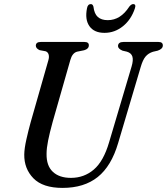

<svg xmlns="http://www.w3.org/2000/svg" viewBox="-20 -905 816 938"><path d="M513 -210 623 -580.5Q632 -611 626.8 -628.5Q621.5 -646 600 -652.5L578.5 -657.5Q556.5 -667 556.5 -680Q557 -700 583 -700H754.5Q775.5 -700 775.5 -683Q775.5 -666 750.5 -657.5L727 -652Q705 -645 691.2 -628.8Q677.5 -612.5 667.5 -578L557 -205.5Q524 -93.5 457.5 -40.2Q391 13 285.5 13Q189 13 143.2 -34Q97.5 -81 98.5 -150.5Q99 -180 109 -224.5Q119 -269 130 -308.5L216.5 -611.5Q221 -627 217.5 -638.8Q214 -650.5 203 -654.5L173.5 -660Q155 -668.5 155 -682Q155.5 -700 179 -700H392.5Q414.5 -700 414 -683.5Q414 -666 391 -659.5L356.5 -652.5Q333 -646 323.5 -611.5L237 -308.5Q222.5 -255.5 215 -218.2Q207.5 -181 207.5 -153.5Q206.5 -95.5 238 -65.8Q269.5 -36 326.5 -36Q391 -36 438.5 -76.8Q486 -117.5 513 -210ZM506.5 -806.5Q569 -806.5 611.5 -872.5Q621.5 -885 630.5 -885Q646 -885 639 -864Q621 -809.5 580.8 -777Q540.5 -744.5 490.5 -744.5Q440 -744.5 417 -777Q394 -809.5 405 -864.5Q408.5 -885 424 -885Q433 -885 436.5 -872.5Q440.5 -837.5 458 -822Q475.5 -806.5 506.5 -806.5Z"/></svg>

Font: Fraunces 72pt S050
Style: Italic
Weight: 400
Italic angle: -16°
Version: Version 1.000; ttfautohint (v1.8.3)